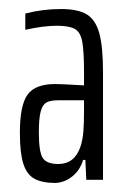

<svg xmlns="http://www.w3.org/2000/svg" viewBox="-20 -716 299 425"><path d="M24 -422Q24 -483 41 -506.5Q58 -530 102 -530Q115 -530 166 -527V-555Q166 -603 162 -624Q158 -645 145.5 -652Q133 -659 106 -659Q76 -659 36 -650V-686Q74 -696 115 -696Q152 -696 171.5 -684.5Q191 -673 199.5 -643.5Q208 -614 208 -556V-318H171L169 -362H164Q157 -339 140 -325.5Q123 -312 103 -311Q73 -311 56 -320.5Q39 -330 31.5 -354Q24 -378 24 -422ZM158 -391Q163 -406 164.5 -424.5Q166 -443 166 -471V-494H109Q91 -494 82.5 -489Q74 -484 70 -469Q66 -454 66 -423Q66 -380 74.5 -366.5Q83 -353 109 -353Q145 -353 158 -391Z"/></svg>

Font: Saira Ultra Condensed Light
Style: Regular
Weight: 300
Width: 1
Designer: Hector Gatti with collaboration of the Omnibus-Type team
Foundry: Omnibus-Type
Version: Version 1.001; ttfautohint (v1.8)